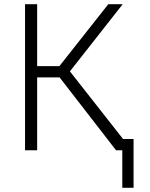

<svg xmlns="http://www.w3.org/2000/svg" viewBox="-20 -720 717 920"><path d="M566 180V0H546V-54H620V180ZM536 0 244 -377 499 -700H568L315 -378L612 0ZM100 0V-700H158V-403H285V-349H158V0Z"/></svg>

Font: Geologica Cursive Thin
Style: Regular
Weight: 250
Designer: Sindre Bremnes, Frode Helland
Foundry: Monokrom Skriftforlag AS
Version: Version 1.010;gftools[0.9.28]